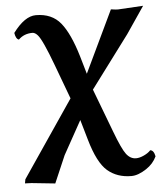

<svg xmlns="http://www.w3.org/2000/svg" viewBox="-50 -484 665 764"><g transform="rotate(-5 282.5 -102.0)"><path d="M179.2 -233.9Q140.6 -337.9 122.6 -357.9Q112.3 -369.6 102.1 -370.1Q67.9 -370.1 45.9 -348.1Q33.7 -351.1 29.8 -376Q76.7 -439 121.1 -439Q185.1 -439 220 -396Q254.9 -353 282.2 -261.2L303.2 -189L420.9 -436Q440.9 -433.1 448.2 -433.1L549.8 -439L477.1 -332L321.8 -124L387.2 48.8Q414.1 120.6 430.4 141.8Q446.8 163.1 469.2 163.1Q483.4 163.1 500.7 155Q518.1 147 527.8 136.2Q542 137.2 546.9 162.1Q533.7 190.9 504.9 210Q471.7 231.9 444.8 231.9Q387.7 231.9 349.4 199Q311 166 284.2 71.8L261.2 -7.8L187 126L140.1 234.9L45.9 225.1L20 224.1L22.9 208L230 -97.2Z"/></g></svg>

Font: Linux Libertine
Style: Bold
Weight: 700
Designer: Philipp H. Poll
Foundry: Philipp H. Poll
Version: Version 5.0.3